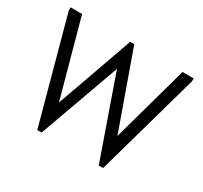

<svg xmlns="http://www.w3.org/2000/svg" viewBox="-146 -900 1171 1109"><g transform="rotate(30 439.5 -345.0)"><path d="M635 -192 776 -700H850V-680L656 10H627L439 -526L246 10H217L29 -680V-700H106L246 -190L427 -700H454Z"/></g></svg>

Font: Tilda Sans
Style: Regular
Weight: 400
Designer: ParaType Ltd
Foundry: ParaType Ltd
Version: Version 1.002W